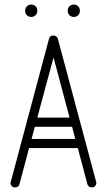

<svg xmlns="http://www.w3.org/2000/svg" viewBox="-20 -819 467 839"><path d="M400 -25Q401 -22 401 -20Q401 -12 395.5 -6Q390 0 382 0Q366 0 362 -14L320 -172H107L65 -14Q61 0 46 0Q38 0 32 -5.5Q26 -11 26 -19Q26 -24 28 -28L194 -649Q198 -664 213 -664Q216 -664 217 -663Q230 -661 233 -649ZM143 -305H284L214 -568ZM118 -212H309L295 -265H132ZM276 -773Q276 -784 283.5 -791.5Q291 -799 303 -799Q314 -799 321.5 -791.5Q329 -784 329 -773V-771Q329 -760 321.5 -752.5Q314 -745 303 -745Q291 -745 283.5 -752.5Q276 -760 276 -771ZM90 -773Q90 -784 97.5 -791.5Q105 -799 117 -799Q128 -799 135.5 -791.5Q143 -784 143 -773V-771Q143 -760 135.5 -752.5Q128 -745 117 -745Q105 -745 97.5 -752.5Q90 -760 90 -771Z"/></svg>

Font: Libertine Sup Light
Style: Regular
Weight: 300
Designer: Bastien Sozeau
Foundry: NBR — Bastien Sozeau
Version: Version 2.003; ttfautohint (v1.8.4.7-5d5b);gftools[0.9.33]